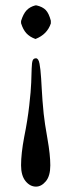

<svg xmlns="http://www.w3.org/2000/svg" viewBox="-20 -465 268 721"><path d="M115.2 235.8Q92.8 235.8 75.9 215.1Q59.1 194.3 59.1 155.8Q59.1 111.8 70.8 49.8Q83.5 -12.7 89.8 -68.6Q96.2 -124.5 97.2 -154.5Q98.1 -184.6 98.9 -207.5Q99.6 -230.5 102.8 -238.3Q106 -246.1 115.2 -246.1Q119.6 -246.1 123 -241.2Q126.5 -236.3 128.4 -225.8Q130.4 -215.3 131.8 -202.4Q133.3 -189.5 134.5 -170.2Q135.7 -150.9 136.7 -132.1Q137.7 -113.3 139.6 -87.2Q141.6 -61 144 -38.1Q147.5 -4.4 158.2 55.9Q168.9 116.2 168.9 155.8Q168.9 195.8 152.1 215.8Q135.3 235.8 115.2 235.8ZM170.9 -387.2V-377Q157.2 -335.9 113.8 -318.8H112.8Q91.8 -326.2 79.1 -340.1Q66.4 -354 59.1 -377.9V-386.2Q67.4 -413.1 79.8 -426.3Q92.3 -439.5 112.8 -444.8H117.2Q140.1 -439.5 151.9 -427.2Q163.6 -415 170.9 -387.2Z"/></svg>

Font: Linear Smooth Low Contrast
Style: Regular
Weight: 500
Designer: Philipp H. Poll, Flanker
Foundry: Philipp H. Poll, reworked by Flanker
Version: Version 1.010 | FøM Fix